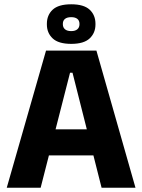

<svg xmlns="http://www.w3.org/2000/svg" viewBox="-20 -875 663 895"><path d="M11.5 0 194.5 -639H429.5L611.5 0H453.5L318 -536H306.5L169.5 0ZM167 -150.5V-272H455V-150.5ZM198.5 -761V-764Q198.5 -804.5 225.5 -829.8Q252.5 -855 312 -855Q371 -855 398 -829.8Q425 -804.5 425 -764V-761Q425 -721.5 398 -696Q371 -670.5 312 -670.5Q252.5 -670.5 225.5 -696Q198.5 -721.5 198.5 -761ZM273 -762Q273 -747 283 -738.5Q293 -730 312 -730Q330.5 -730 340.5 -738.5Q350.5 -747 350.5 -762V-764Q350.5 -779 340.5 -787Q330.5 -795 312 -795Q293 -795 283 -787Q273 -779 273 -764Z"/></svg>

Font: Anek Gujarati
Style: Bold
Weight: 700
Version: Version 1.003